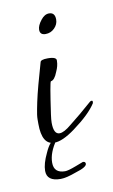

<svg xmlns="http://www.w3.org/2000/svg" viewBox="-60 -374 299 506"><g transform="rotate(-10 90.0 -121.5)"><path d="M62 -1Q29 -1 29 -57V-69Q29 -75 30 -82Q32 -95 36 -114Q40 -133 47 -159L63 -216Q64 -223 83 -223Q108 -223 106 -212Q106 -199 99 -184Q91 -163 81 -162Q78 -160 66 -76Q64 -62 64 -54Q64 -23 80 -23Q92 -23 112 -40Q139 -61 173 -91Q177 -94 180 -92Q181 -90 180 -86Q163 -59 118 -26Q84 -1 62 -1ZM89 -287Q74 -287 74 -301Q74 -312 85 -326Q95 -339 107 -339Q123 -339 123 -320Q123 -307 113 -297Q103 -287 89 -287ZM62 96Q25 96 25 68Q25 49 38 22Q52 -10 67 -10L69 -8Q47 23 47 50Q47 78 77 78Q85 78 106 70L127 62Q134 62 134 68Q134 77 104 86Q77 96 62 96Z"/></g></svg>

Font: Lovers Quarrel
Style: Regular
Weight: 400
Designer: Robert E. Leuschke
Foundry: Robert E. Leuschke
Version: Version 1.010; ttfautohint (v1.8.3)